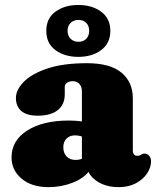

<svg xmlns="http://www.w3.org/2000/svg" viewBox="-20 -756 642 790"><path d="M337 -82.5V-95.5L317 -99V-380Q317 -399 306.8 -410.5Q296.5 -422 279 -422Q266 -422 256.2 -415.8Q246.5 -409.5 246.5 -399V-368Q246.5 -326 217.8 -303Q189 -280 135.5 -280Q90 -280 67.8 -299.2Q45.5 -318.5 45.5 -353Q45.5 -386 77.5 -419Q109.5 -452 174.5 -474Q239.5 -496 337.5 -496Q433 -496 479.8 -457.2Q526.5 -418.5 526.5 -351.5V-135Q526.5 -127.5 530.8 -121.2Q535 -115 545.5 -115Q551.5 -115 555 -116.5Q558.5 -118 561.5 -120Q564 -121.5 566.8 -122.8Q569.5 -124 573.5 -124Q587 -124 594.2 -114.8Q601.5 -105.5 601.5 -92Q601.5 -67 585.2 -42.5Q569 -18 539.2 -2Q509.5 14 468.5 14Q412.5 14 374.8 -13.2Q337 -40.5 337 -82.5ZM27.5 -108Q27.5 -178 92 -219Q156.5 -260 262.5 -260Q291.5 -260 314.2 -256.8Q337 -253.5 351 -247L330 -188.5Q320 -194 310 -196.5Q300 -199 288 -199Q266.5 -199 253.5 -185.5Q240.5 -172 240.5 -150Q240.5 -126 254.2 -112Q268 -98 291 -98Q307 -98 319.5 -103.8Q332 -109.5 338 -116L351 -57Q326.5 -23 279.5 -4.5Q232.5 14 179.5 14Q110 14 68.8 -21Q27.5 -56 27.5 -108ZM302 -522Q246.5 -522 208.5 -549.5Q170.5 -577 170.5 -629Q170.5 -681 208.5 -708.2Q246.5 -735.5 302 -735.5Q359.5 -735.5 396.8 -707.5Q434 -679.5 434 -629Q434 -578.5 396.8 -550.2Q359.5 -522 302 -522ZM303 -674Q283 -674 270.5 -661.8Q258 -649.5 258 -629Q258 -609 270.5 -596.5Q283 -584 303 -584Q323.5 -584 335.2 -596.8Q347 -609.5 347 -629Q347 -649 335.2 -661.5Q323.5 -674 303 -674Z"/></svg>

Font: Fraunces SuperSoft
Style: Regular
Weight: 900
Version: Version 1.000;[b76b70a41]